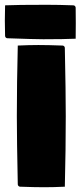

<svg xmlns="http://www.w3.org/2000/svg" viewBox="-25 -775 334 797"><path d="M44.9 -293Q44.9 -429.7 48.8 -585.9Q95.2 -588.1 134.3 -588.1Q174.6 -588.1 234.4 -585.9Q238.3 -585.9 241.2 -583Q244.1 -580.1 244.1 -576.2Q248 -392.6 248 -293Q248 -156.2 244.1 0Q197.8 2.2 158.7 2.2Q118.4 2.2 58.6 0Q54.7 0 51.8 -2.9Q48.8 -5.9 48.8 -9.8Q44.9 -193.4 44.9 -293ZM-4.9 -689.7Q-4.9 -717.8 -3.9 -752.9Q42.7 -755.1 169.4 -755.1Q219.5 -755.1 279.3 -752.9Q283.2 -752.9 286 -750.1Q288.8 -747.3 289.1 -743.2Q289.6 -721.2 289.6 -679Q289.6 -631.1 289.1 -614.3Q241.2 -612.1 154.8 -612.1Q118.7 -612.1 5.9 -616.2Q2 -616.2 -0.9 -619Q-3.7 -621.8 -3.9 -626Q-4.9 -660.4 -4.9 -689.7Z"/></svg>

Font: Digitalt
Style: Medium
Weight: 500
Designer: gluk
Foundry: gluk
Version: Version 0.60